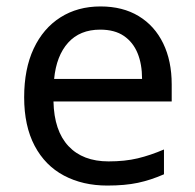

<svg xmlns="http://www.w3.org/2000/svg" viewBox="-20 -566 604 596"><path d="M292 -546Q361 -546 410.5 -516Q460 -486 486.5 -431.5Q513 -377 513 -304V-251H146Q148 -160 192.5 -112.5Q237 -65 317 -65Q368 -65 407.5 -74.5Q447 -84 489 -102V-25Q448 -7 408 1.5Q368 10 313 10Q237 10 178.5 -21Q120 -52 87.5 -113.5Q55 -175 55 -264Q55 -352 84.5 -415Q114 -478 167.5 -512Q221 -546 292 -546ZM291 -474Q228 -474 191.5 -433.5Q155 -393 148 -321H421Q421 -367 407 -401Q393 -435 364.5 -454.5Q336 -474 291 -474Z"/></svg>

Font: guzrati115
Style: Regular
Weight: 400
Designer: Jelle Bosma - Monotype Design Team, Universal Thirst
Foundry: Monotype Imaging Inc.
Version: Version 2.102